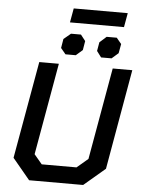

<svg xmlns="http://www.w3.org/2000/svg" viewBox="-65 -1083 832 1133"><g transform="rotate(5 350.5 -516.5)"><path d="M48 -124 150 -700H266L170 -156L217 -100H423L489 -156L585 -700H701L597 -107L471 0H151ZM325 -1033H645L630 -949H310ZM271 -794 280 -848 322 -883H381L409 -847L400 -793L361 -759H300ZM484 -795 493 -847 533 -883H593L622 -848L612 -793L573 -759H511Z"/></g></svg>

Font: Chakra Petch SemiBold
Style: Italic
Weight: 600
Italic angle: -10°
Designer: Katatrad Aksorn Co.,Ltd.
Foundry: Cadson Demak Co.,Ltd.
Version: Version 1.000; ttfautohint (v1.6)